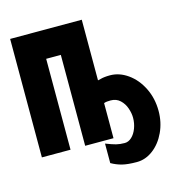

<svg xmlns="http://www.w3.org/2000/svg" viewBox="-102 -641 805 861"><g transform="rotate(-15 300.0 -210.0)"><path d="M311.5 104V13.5Q341 25 358.2 29.5Q375.5 34 398 34Q415.5 34 430.5 20Q445.5 6 454.2 -17.2Q463 -40.5 463 -66Q463 -87 455 -110.5Q447 -134 429.5 -150.5Q412 -167 385.5 -167Q375 -167 368.5 -166.2Q362 -165.5 354.5 -163V0H223V-422H155V0H22V-550H354.5V-268.5Q360.5 -269.5 368.5 -271.8Q376.5 -274 386.8 -275.2Q397 -276.5 412 -276.5Q455 -276.5 494.2 -248.8Q533.5 -221 557.5 -172.8Q581.5 -124.5 581.5 -66Q581.5 -13.5 560.5 31.8Q539.5 77 504.2 103.8Q469 130.5 428.5 130.5Q386.5 130.5 360.8 124Q335 117.5 311.5 104Z"/></g></svg>

Font: JuliaMono Black
Style: Regular
Weight: 900
Monospace: yes
Designer: cormullion
Foundry: corm
Version: Version 0.054; ttfautohint (v1.8.4)